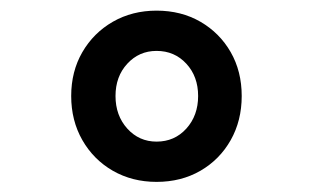

<svg xmlns="http://www.w3.org/2000/svg" viewBox="-20 -748 602 370"><path d="M281.7 -397.5Q234.9 -397.5 197.5 -418.9Q160.2 -440.4 138.7 -478Q117.2 -515.6 117.2 -563Q117.2 -610.4 138.7 -647.5Q160.2 -684.6 197.5 -706.1Q234.9 -727.5 281.7 -727.5Q329.1 -727.5 366.2 -706.1Q403.3 -684.6 424.6 -647.5Q445.8 -610.4 445.8 -563Q445.8 -515.6 424.6 -478Q403.3 -440.4 366.2 -418.9Q329.1 -397.5 281.7 -397.5ZM281.7 -475.1Q316.4 -475.1 339.1 -500.2Q361.8 -525.4 361.8 -563Q361.8 -600.6 339.1 -625.2Q316.4 -649.9 281.7 -649.9Q248 -649.9 225.3 -625.2Q202.6 -600.6 202.6 -563Q202.6 -525.4 225.3 -500.2Q248 -475.1 281.7 -475.1Z"/></svg>

Font: Reddit Mono SemiBold
Style: Regular
Weight: 600
Monospace: yes
Designer: Stephen Hutchings
Foundry: Reddit
Version: Version 1.014